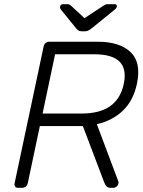

<svg xmlns="http://www.w3.org/2000/svg" viewBox="-20 -900 683 920"><path d="M67 0Q57 0 52.5 -6Q48 -12 50 -22L189 -677Q191 -688 198.5 -694Q206 -700 216 -700H449Q554 -700 606 -650Q658 -600 636 -498Q619 -418 569 -370Q519 -322 444 -305L547 -31Q548 -28 548 -25.5Q548 -23 547 -20Q546 -12 538.5 -6Q531 0 523 0H511Q495 0 489 -8.5Q483 -17 479 -27L377 -296H171L113 -22Q111 -12 103.5 -6Q96 0 85 0ZM184 -356H371Q458 -356 508 -391.5Q558 -427 573 -498Q588 -569 553 -604.5Q518 -640 431 -640H244ZM374 -750Q367 -750 360 -752Q353 -754 345 -764L272 -854Q266 -861 268 -869Q270 -880 283 -880H303Q309 -880 313 -878Q317 -876 320 -873L385 -813L476 -873Q481 -876 485 -878Q489 -880 495 -880H529Q540 -880 540 -870Q540 -863 531 -855L419 -764Q406 -754 399 -752Q392 -750 384 -750Z"/></svg>

Font: Rubik Light
Style: Italic
Weight: 300
Italic angle: -12°
Designer: Hubert and Fischer
Foundry: Hubert and Fischer
Version: Version 2.300;gftools[0.9.30]